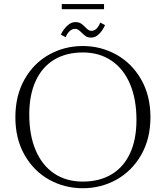

<svg xmlns="http://www.w3.org/2000/svg" viewBox="-20 -940 836 968"><path d="M57.5 -349Q57.5 -458 103.5 -539.5Q149.5 -621 227.2 -664.5Q305 -708 397.5 -708Q488.5 -708 566.8 -664.5Q645 -621 691.8 -539.2Q738.5 -457.5 738.5 -349Q738.5 -240.5 691.8 -159Q645 -77.5 567 -34.2Q489 9 397.5 9Q305.5 9 227.8 -34.2Q150 -77.5 103.8 -158.8Q57.5 -240 57.5 -349ZM668 -335.5Q668 -440 635.5 -516.5Q603 -593 542 -634.2Q481 -675.5 397.5 -675.5Q313.5 -675.5 252.8 -638.8Q192 -602 159.8 -531.5Q127.5 -461 127.5 -362.5Q127.5 -258.5 160 -182.2Q192.5 -106 253.2 -65.2Q314 -24.5 397.5 -24.5Q481.5 -24.5 542.2 -60.8Q603 -97 635.5 -166.8Q668 -236.5 668 -335.5ZM391 -776Q380.5 -786 374.2 -790.2Q368 -794.5 359.5 -794.5Q343 -794.5 330.8 -782.8Q318.5 -771 311 -752.5L286.5 -765.5Q293 -778.5 303 -792.5Q313 -806.5 327.8 -817.5Q342.5 -828.5 360.5 -828.5Q376.5 -828.5 387 -822.2Q397.5 -816 409.5 -803.5Q418.5 -794 425.5 -789.2Q432.5 -784.5 441.5 -784.5Q456 -784.5 467.8 -796.8Q479.5 -809 485 -826.5L509.5 -813.5Q504.5 -801 495 -786.8Q485.5 -772.5 471.2 -761.5Q457 -750.5 439.5 -750.5Q423.5 -750.5 413.2 -757Q403 -763.5 391 -776ZM291.5 -919.5H504.5V-893.5H291.5Z"/></svg>

Font: Didactic
Style: Regular
Weight: 400
Designer: Tyler Finck
Foundry: Etcetera Type Co
Version: Version 3.007;FEAKit 1.0